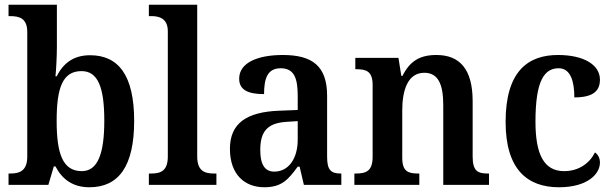

<svg xmlns="http://www.w3.org/2000/svg" viewBox="-20 -780 2587 810"><path d="M357 10C479 10 546 -76 546 -270C546 -462 480 -547 360 -547C288 -547 246 -511 219 -458H214C217 -485 220 -547 220 -583V-760H16V-712H22C62 -712 95 -703 95 -645V-119C95 -57 60 -48 23 -48H16V0H184L207 -78H214C241 -26 285 10 357 10ZM325 -58C244 -58 219 -133 219 -270C219 -410 244 -480 324 -480C393 -480 420 -412 420 -271C420 -133 393 -58 325 -58Z M608 0H893V-48H882C842 -48 812 -60 812 -120V-760H608V-712H619C649 -712 688 -704 688 -648V-120C688 -60 659 -48 619 -48H608Z M1095 10C1168 10 1196 -22 1236 -77H1244L1262 0H1420V-48H1417C1375 -48 1360 -64 1360 -119V-376C1360 -502 1297 -548 1173 -548C1070 -548 989 -517 989 -448C989 -402 1024 -383 1094 -383C1094 -450 1109 -492 1164 -492C1223 -492 1236 -447 1236 -374V-316L1159 -313C1019 -308 950 -259 950 -152C950 -42 1014 10 1095 10ZM1137 -56C1096 -56 1078 -88 1078 -147C1078 -222 1105 -261 1189 -266L1236 -269V-191C1236 -110 1197 -56 1137 -56Z M1475 0H1749V-48H1744C1703 -48 1677 -56 1677 -114V-314C1677 -397 1699 -473 1770 -473C1830 -473 1850 -422 1850 -336V0H2043V-48H2038C1997 -48 1974 -57 1974 -119V-353C1974 -489 1919 -548 1821 -548C1751 -548 1709 -522 1678 -460H1673L1661 -536H1479V-488H1484C1525 -488 1552 -479 1552 -422V-118C1552 -57 1523 -48 1481 -48H1475Z M2338 10C2460 10 2511 -47 2511 -94C2511 -113 2503 -128 2490 -137C2468 -92 2422 -58 2360 -58C2275 -58 2239 -128 2239 -267C2239 -441 2277 -492 2337 -492C2388 -492 2403 -435 2403 -369C2487 -369 2511 -400 2511 -444C2511 -506 2444 -548 2334 -548C2209 -548 2113 -481 2113 -266C2113 -65 2205 10 2338 10Z"/></svg>

Font: Noto Serif Khmer SemiCondensed SemiBold
Style: Regular
Weight: 600
Width: 4
Designer: Danh Hong and the Monotype Design Team
Foundry: Monotype Imaging Inc.
Version: Version 2.004